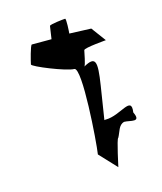

<svg xmlns="http://www.w3.org/2000/svg" viewBox="-109 -819 746 886"><g transform="rotate(-15 263.5 -376.5)"><path d="M79 -576C77 -566 230 -504 267 -504C305 -504 279 -151 270 -95L346 -14C345 -6 373 -145 381 -145C395 -170 398 -202 426 -209C455 -209 505 -184 478 -240C490 -321 419 -241 347 -241C344 -241 342 -241 340 -240L365 -399C383 -514 376 -537 315 -503C321 -508 332 -566 334 -576C336 -587 450 -595 442 -595L391 -664L287 -668C288 -676 292 -739 286 -739C279 -739 211 -732 210 -725L201 -664H107C100 -664 81 -587 79 -576ZM360 -193 338 -228C341 -220 343 -207 360 -193Z"/></g></svg>

Font: Ampere
Style: SCSuCndIta
Weight: 400
Version: Version 1